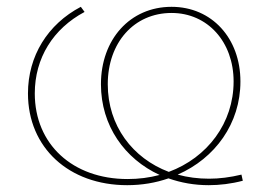

<svg xmlns="http://www.w3.org/2000/svg" viewBox="-20 -540 811 563"><path d="M475 -36C369 -76 296 -171 296 -293C296 -415 373 -502 483 -502C589 -502 665 -417 665 -301C665 -179 588 -78 475 -36ZM353 3C396 3 437 -4 474 -17C511 -4 550 3 592 3C624 3 658 -1 692 -10L688 -28C655 -20 623 -16 593 -16C561 -16 530 -20 501 -28C611 -76 685 -178 685 -301C685 -428 601 -520 483 -520C361 -520 276 -424 276 -293C276 -171 346 -74 448 -27C418 -19 387 -15 354 -15C193 -15 82 -117 82 -266C82 -370 136 -456 228 -505L217 -520C120 -469 62 -376 62 -266C62 -107 182 3 353 3Z"/></svg>

Font: Montserrat-Alt1 Thin
Style: Regular
Weight: 100
Designer: Differentunic
Foundry: Differentunic
Version: Version 7.222